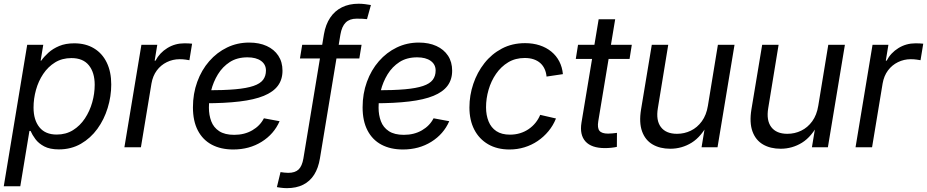

<svg xmlns="http://www.w3.org/2000/svg" viewBox="-26 -770 4848 1004"><path d="M-6.3 204.1 116.2 -535.6H200.2L186.5 -452.6H189.5Q204.1 -473.6 227.3 -494.6Q250.5 -515.6 283.7 -529.5Q316.9 -543.5 362.3 -543.5Q421.9 -543.5 465.3 -517.3Q508.8 -491.2 532.2 -442.9Q555.7 -394.5 555.7 -328.1Q555.7 -266.1 537.1 -205.6Q518.6 -145 483.2 -96.2Q447.8 -47.4 397 -18.1Q346.2 11.2 281.7 11.2Q234.9 11.2 205.3 -4.4Q175.8 -20 159.2 -42.5Q142.6 -64.9 133.8 -85.4H127.9L80.1 204.1ZM270.5 -66.4Q318.8 -66.4 355.7 -89.4Q392.6 -112.3 418 -150.6Q443.4 -189 456.3 -234.9Q469.2 -280.8 469.2 -326.7Q469.2 -390.6 438.7 -428.5Q408.2 -466.3 347.7 -466.3Q298.8 -466.3 262 -443.6Q225.1 -420.9 200 -383.3Q174.8 -345.7 162.1 -299.8Q149.4 -253.9 149.4 -207.5Q149.4 -142.6 180.2 -104.5Q210.9 -66.4 270.5 -66.4Z M624.5 0 713.4 -535.6H796.4L782.7 -452.6H787.1Q808.6 -493.7 848.9 -518.6Q889.2 -543.5 938 -543.5Q948.2 -543.5 960 -543Q971.7 -542.5 978.5 -541.5L964.4 -455.1Q959 -456.1 944.6 -458.3Q930.2 -460.4 913.1 -460.4Q877.9 -460.4 846.4 -445.1Q814.9 -429.7 793.9 -401.4Q772.9 -373 766.1 -333.5L710.9 0Z M1193.8 11.7Q1128.9 11.7 1081.5 -13.4Q1034.2 -38.6 1008.5 -87.9Q982.9 -137.2 982.9 -208.5Q982.9 -280.3 1005.4 -342Q1027.8 -403.8 1068.1 -450Q1108.4 -496.1 1161.6 -521.7Q1214.8 -547.4 1276.9 -547.4Q1329.6 -547.4 1368.7 -529.5Q1407.7 -511.7 1429.4 -478.8Q1451.2 -445.8 1451.2 -400.4Q1451.2 -354 1427 -321.5Q1402.8 -289.1 1353.3 -268.8Q1303.7 -248.5 1226.6 -239.3Q1149.4 -230 1043.9 -230L1055.7 -297.9Q1145 -297.9 1204.6 -303.2Q1264.2 -308.6 1299.3 -320.6Q1334.5 -332.5 1349.6 -352.5Q1364.7 -372.6 1364.7 -401.4Q1364.7 -433.1 1338.9 -451.7Q1313 -470.2 1268.1 -470.2Q1213.9 -470.2 1175.8 -445.6Q1137.7 -420.9 1113.5 -381.3Q1089.4 -341.8 1077.9 -295.9Q1066.4 -250 1066.4 -207Q1066.4 -168.5 1078.6 -136Q1090.8 -103.5 1120.1 -84.2Q1149.4 -64.9 1198.7 -64.9Q1252.4 -64.9 1293.2 -88.6Q1334 -112.3 1354 -151.4L1436 -136.2Q1406.7 -68.8 1342.3 -28.6Q1277.8 11.7 1193.8 11.7Z M1864.7 -535.6 1853 -464.4H1542.5L1554.2 -535.6ZM1473.6 213.9Q1463.9 213.9 1456.1 213.1Q1448.2 212.4 1440.4 211.4Q1432.6 210.4 1421.9 208.5L1440.9 129.9Q1449.7 131.3 1461.2 132.6Q1472.7 133.8 1481.4 133.8Q1517.1 133.8 1535.4 116.2Q1553.7 98.6 1560.5 58.6L1668 -591.3Q1676.8 -642.1 1700.7 -677.7Q1724.6 -713.4 1762.2 -731.9Q1799.8 -750.5 1849.1 -750.5Q1865.7 -750.5 1881.6 -748.5Q1897.5 -746.6 1913.6 -743.7L1893.1 -669.9Q1883.8 -671.4 1868.2 -671.9Q1852.5 -672.4 1838.9 -672.4Q1802.2 -672.4 1781.7 -652.1Q1761.2 -631.8 1753.9 -588.4L1647 58.1Q1638.7 108.9 1616.7 143.6Q1594.7 178.2 1559.1 196Q1523.4 213.9 1473.6 213.9Z M2081.1 11.7Q2016.1 11.7 1968.8 -13.4Q1921.4 -38.6 1895.8 -87.9Q1870.1 -137.2 1870.1 -208.5Q1870.1 -280.3 1892.6 -342Q1915 -403.8 1955.3 -450Q1995.6 -496.1 2048.8 -521.7Q2102.1 -547.4 2164.1 -547.4Q2216.8 -547.4 2255.9 -529.5Q2294.9 -511.7 2316.7 -478.8Q2338.4 -445.8 2338.4 -400.4Q2338.4 -354 2314.2 -321.5Q2290 -289.1 2240.5 -268.8Q2190.9 -248.5 2113.8 -239.3Q2036.6 -230 1931.2 -230L1942.9 -297.9Q2032.2 -297.9 2091.8 -303.2Q2151.4 -308.6 2186.5 -320.6Q2221.7 -332.5 2236.8 -352.5Q2252 -372.6 2252 -401.4Q2252 -433.1 2226.1 -451.7Q2200.2 -470.2 2155.3 -470.2Q2101.1 -470.2 2063 -445.6Q2024.9 -420.9 2000.7 -381.3Q1976.6 -341.8 1965.1 -295.9Q1953.6 -250 1953.6 -207Q1953.6 -168.5 1965.8 -136Q1978 -103.5 2007.3 -84.2Q2036.6 -64.9 2085.9 -64.9Q2139.6 -64.9 2180.4 -88.6Q2221.2 -112.3 2241.2 -151.4L2323.2 -136.2Q2293.9 -68.8 2229.5 -28.6Q2165 11.7 2081.1 11.7Z M2638.2 11.7Q2573.7 11.7 2526.6 -15.6Q2479.5 -43 2454.1 -92.3Q2428.7 -141.6 2428.7 -208Q2428.7 -271.5 2449 -331.5Q2469.2 -391.6 2507.1 -439.7Q2544.9 -487.8 2598.6 -516.1Q2652.3 -544.4 2719.7 -544.4Q2761.2 -544.4 2796.1 -533Q2831.1 -521.5 2857.2 -500Q2883.3 -478.5 2898.7 -448.7Q2914.1 -418.9 2917.5 -382.3L2832 -369.6Q2830.1 -391.1 2822 -408.9Q2814 -426.8 2799.8 -439.7Q2785.6 -452.6 2765.1 -459.7Q2744.6 -466.8 2717.8 -466.8Q2668.9 -466.8 2631.3 -444.1Q2593.8 -421.4 2567.9 -383.8Q2542 -346.2 2528.8 -300.5Q2515.6 -254.9 2515.6 -209Q2515.6 -168 2528.8 -135.3Q2542 -102.5 2569.6 -84.2Q2597.2 -65.9 2640.6 -65.9Q2668.9 -65.9 2693.6 -73.5Q2718.3 -81.1 2738.5 -95Q2758.8 -108.9 2774.2 -127.9Q2789.6 -147 2798.8 -169.4L2881.3 -150.4Q2866.7 -113.8 2842 -84Q2817.4 -54.2 2785.6 -32.7Q2753.9 -11.2 2716.6 0.2Q2679.2 11.7 2638.2 11.7Z M3277.8 -535.6 3266.1 -461.9H2984.9L2996.6 -535.6ZM3104.5 -669.4H3190.9L3102.5 -136.2Q3096.7 -101.1 3108.6 -86.2Q3120.6 -71.3 3153.8 -71.3Q3163.1 -71.3 3176 -72.5Q3189 -73.7 3200.2 -75.2L3199.7 -2Q3187 1 3170.2 2.7Q3153.3 4.4 3137.2 4.4Q3066.9 4.4 3035.6 -30.3Q3004.4 -64.9 3014.6 -128.4Z M3479 7.8Q3425.3 7.8 3386.7 -14.6Q3348.1 -37.1 3331.5 -83Q3314.9 -128.9 3326.2 -197.8L3382.3 -535.6H3468.3L3414.1 -204.6Q3403.3 -140.6 3429.9 -105.5Q3456.5 -70.3 3514.2 -70.3Q3552.7 -70.3 3586.4 -86.7Q3620.1 -103 3644 -135.7Q3668 -168.5 3675.8 -217.3L3728 -535.6H3814.9L3726.1 0H3642.6L3664.1 -129.9H3679.7Q3642.1 -55.7 3590.8 -23.9Q3539.6 7.8 3479 7.8Z M4056.2 7.8Q4002.4 7.8 3963.9 -14.6Q3925.3 -37.1 3908.7 -83Q3892.1 -128.9 3903.3 -197.8L3959.5 -535.6H4045.4L3991.2 -204.6Q3980.5 -140.6 4007.1 -105.5Q4033.7 -70.3 4091.3 -70.3Q4129.9 -70.3 4163.6 -86.7Q4197.3 -103 4221.2 -135.7Q4245.1 -168.5 4252.9 -217.3L4305.2 -535.6H4392.1L4303.2 0H4219.7L4241.2 -129.9H4256.8Q4219.2 -55.7 4168 -23.9Q4116.7 7.8 4056.2 7.8Z M4447.8 0 4536.6 -535.6H4619.6L4606 -452.6H4610.4Q4631.8 -493.7 4672.1 -518.6Q4712.4 -543.5 4761.2 -543.5Q4771.5 -543.5 4783.2 -543Q4794.9 -542.5 4801.8 -541.5L4787.6 -455.1Q4782.2 -456.1 4767.8 -458.3Q4753.4 -460.4 4736.3 -460.4Q4701.2 -460.4 4669.7 -445.1Q4638.2 -429.7 4617.2 -401.4Q4596.2 -373 4589.4 -333.5L4534.2 0Z"/></svg>

Font: Inter 20pt
Style: Italic
Weight: 400
Italic angle: -9.3988°
Version: Version 4.001;git-66647c0bb